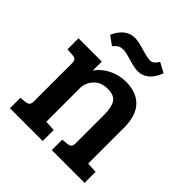

<svg xmlns="http://www.w3.org/2000/svg" viewBox="-193 -850 986 986"><g transform="rotate(45 300.0 -357.0)"><path d="M27 -423V-503H196V-438Q222 -475 265 -496.5Q308 -518 358 -518Q434 -518 475.5 -474.5Q517 -431 517 -344V-83L574 -80V0H336V-76L369 -79Q384 -81 391 -87.5Q398 -94 398 -112V-318Q398 -373 381 -399.5Q364 -426 316.5 -426Q269 -426 241 -396Q213 -366 213 -325V-83L270 -80V0H32V-76L65 -79Q80 -81 87 -87.5Q94 -94 94 -112V-389Q94 -419 69 -420ZM177 -596 129 -631Q165 -710 231 -710Q255 -710 301 -696Q347 -682 368.5 -682Q390 -682 409 -714L463 -685Q430 -598 360 -598Q338 -598 294 -611.5Q250 -625 232.5 -625Q215 -625 204 -619.5Q193 -614 177 -596Z"/></g></svg>

Font: Bree Serif
Style: Regular
Weight: 400
Designer: Veronika Burian, Jos Scaglione
Foundry: TypeTogether
Version: Version 1.002